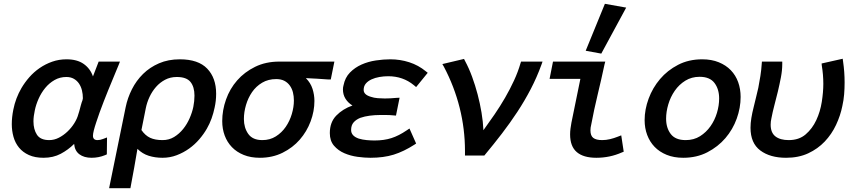

<svg xmlns="http://www.w3.org/2000/svg" viewBox="-20 -818 4463 1010"><path d="M392 -217Q393 -219 397 -233Q401 -247 405 -263Q407 -271 409.5 -278.5Q412 -286 414 -291Q416 -299 416 -301Q416 -323 411 -343Q406 -363 395.5 -378.5Q385 -394 368.5 -403.5Q352 -413 329 -413Q295 -413 267 -397Q239 -381 218 -355.5Q197 -330 183 -298.5Q169 -267 163 -237Q160 -223 158 -208.5Q156 -194 156 -180Q156 -137 174.5 -109Q193 -81 239 -81Q265 -81 289.5 -93.5Q314 -106 335 -126Q356 -146 371 -170Q386 -194 392 -217ZM469 -416 499 -494H611L604 -476Q599 -464 590.5 -443.5Q582 -423 571.5 -397.5Q561 -372 549 -343Q537 -314 526 -285Q514 -255 504 -226.5Q494 -198 486 -174Q478 -150 473.5 -132Q469 -114 469 -104Q469 -81 493 -81Q507 -81 522 -87L543 -95L542 -6L533 -2Q499 12 462 12Q422 12 397.5 -6.5Q373 -25 370 -61Q339 -30 299.5 -9Q260 12 209 12Q164 12 132 -2.5Q100 -17 80 -41.5Q60 -66 51 -98Q42 -130 42 -165Q42 -201 50 -241Q62 -302 93 -355Q110 -384 134 -411.5Q158 -439 188.5 -460Q219 -481 254.5 -493.5Q290 -506 330 -506Q386 -506 420.5 -481.5Q455 -457 469 -416Z M835 -81Q869 -81 896 -97.5Q923 -114 943.5 -139.5Q964 -165 977.5 -196Q991 -227 997 -256Q1003 -286 1003 -315Q1003 -361 982 -387Q961 -413 910 -413Q876 -413 848.5 -398.5Q821 -384 800.5 -360.5Q780 -337 766.5 -308Q753 -279 747 -249Q741 -220 735.5 -191.5Q730 -163 724 -134Q744 -105 770 -93Q796 -81 835 -81ZM641 -254Q651 -303 674 -348.5Q697 -394 732.5 -429Q768 -464 816.5 -485Q865 -506 926 -506Q1023 -506 1070 -457Q1117 -408 1117 -325Q1117 -306 1115 -288Q1113 -270 1109 -252Q1103 -223 1093 -195Q1083 -167 1068 -141Q1052 -113 1028.5 -85.5Q1005 -58 975 -36.5Q945 -15 909.5 -1.5Q874 12 835 12Q796 12 762.5 1.5Q729 -9 703 -35Q695 15 686 63.5Q677 112 668 161L666 172H554L557 157Z M1526 -289Q1526 -312 1521 -332Q1516 -352 1504.5 -368Q1493 -384 1475.5 -393Q1458 -402 1433 -402Q1391 -402 1359 -383Q1327 -364 1306 -333.5Q1285 -303 1274 -265.5Q1263 -228 1263 -192Q1263 -146 1286 -113.5Q1309 -81 1360 -81Q1400 -81 1431 -100.5Q1462 -120 1483 -150.5Q1504 -181 1515 -218Q1526 -255 1526 -289ZM1589 -407Q1614 -382 1624 -350.5Q1634 -319 1634 -287Q1634 -233 1614 -179.5Q1594 -126 1557 -83.5Q1520 -41 1466.5 -14.5Q1413 12 1347 12Q1299 12 1262 -3Q1225 -18 1200 -44Q1175 -70 1162 -105Q1149 -140 1149 -181Q1149 -238 1169 -294.5Q1189 -351 1227.5 -395Q1266 -439 1322 -466.5Q1378 -494 1449 -494H1739L1720 -400H1706Q1677 -402 1647.5 -404Q1618 -406 1589 -407Z M1834 -263Q1811 -277 1797.5 -298.5Q1784 -320 1784 -348Q1784 -359 1787 -369Q1795 -410 1821 -436.5Q1847 -463 1882 -478.5Q1917 -494 1957 -500Q1997 -506 2033 -506Q2085 -506 2133 -490.5Q2181 -475 2220 -443L2230 -435L2169 -360L2157 -370Q2100 -417 2022 -417Q1999 -417 1976 -413Q1953 -409 1934.5 -400.5Q1916 -392 1904.5 -378.5Q1893 -365 1893 -345Q1893 -320 1930 -309Q1947 -303 1967.5 -301.5Q1988 -300 2004 -300Q2033 -300 2063 -303L2082 -304L2063 -210L2050 -211Q2031 -213 2013 -213Q1995 -213 1977 -213Q1952 -213 1925 -209.5Q1898 -206 1875 -198Q1853 -189 1840 -174Q1827 -159 1827 -134Q1827 -103 1867 -89Q1887 -83 1909 -81Q1931 -79 1950 -79Q2000 -79 2039 -91.5Q2078 -104 2119 -132L2134 -142L2169 -63L2160 -57Q2104 -21 2051 -4.5Q1998 12 1928 12Q1898 12 1861 7Q1824 2 1791.5 -12Q1759 -26 1737 -51.5Q1715 -77 1715 -118Q1715 -175 1749 -210Q1783 -245 1834 -263Z M2523 -133Q2552 -173 2581.5 -216Q2611 -259 2637 -304Q2663 -349 2684 -394.5Q2705 -440 2718 -485L2721 -494H2834L2828 -477Q2804 -411 2772 -349.5Q2740 -288 2701.5 -229.5Q2663 -171 2620 -115Q2577 -59 2532 -5L2528 0H2426V-24Q2426 -139 2398 -251Q2370 -363 2315 -467L2307 -481L2421 -508L2426 -498Q2447 -459 2463.5 -414Q2480 -369 2492.5 -321.5Q2505 -274 2513 -226Q2521 -178 2523 -133Z M2889 -494H3164L3160 -479Q3143 -399 3124 -320.5Q3105 -242 3090 -162Q3088 -154 3087 -147Q3086 -140 3086 -132Q3086 -104 3101 -92.5Q3116 -81 3148 -81Q3168 -81 3189 -86Q3210 -91 3230 -99L3248 -106L3261 -20L3251 -16Q3188 12 3117 12Q3049 12 3014 -18Q2979 -48 2979 -111Q2979 -126 2981 -141.5Q2983 -157 2986 -173L3033 -403H2871ZM3061 -551 3162 -798 3274 -778 3143 -536Z M3763 -300Q3763 -349 3738.5 -381.5Q3714 -414 3660 -414Q3618 -414 3585 -393.5Q3552 -373 3529.5 -340.5Q3507 -308 3495.5 -269Q3484 -230 3484 -194Q3484 -145 3508.5 -113Q3533 -81 3587 -81Q3630 -81 3662.5 -101.5Q3695 -122 3717.5 -154Q3740 -186 3751.5 -224.5Q3763 -263 3763 -300ZM3371 -186Q3371 -242 3392 -299Q3413 -356 3452 -402Q3491 -448 3547 -477Q3603 -506 3674 -506Q3723 -506 3761 -490.5Q3799 -475 3824.5 -448.5Q3850 -422 3863 -386Q3876 -350 3876 -308Q3876 -251 3855.5 -194Q3835 -137 3796 -91.5Q3757 -46 3701 -17Q3645 12 3574 12Q3525 12 3487 -3.5Q3449 -19 3423.5 -45.5Q3398 -72 3384.5 -108Q3371 -144 3371 -186Z M4413 -509 4415 -494Q4419 -467 4421 -439.5Q4423 -412 4423 -384Q4423 -352 4420.5 -321.5Q4418 -291 4411 -260Q4401 -210 4378 -161Q4355 -112 4318.5 -73.5Q4282 -35 4231.5 -11.5Q4181 12 4115 12Q4031 12 3979.5 -26.5Q3928 -65 3928 -146Q3928 -170 3932.5 -197.5Q3937 -225 3944 -252Q3950 -279 3957 -305.5Q3964 -332 3969 -356Q3975 -387 3980 -418.5Q3985 -450 3987 -482L3988 -494H4095V-481Q4095 -448 4088 -411.5Q4081 -375 4072 -337Q4063 -300 4053.5 -264Q4044 -228 4038 -196Q4036 -188 4035 -179Q4034 -170 4034 -162Q4034 -120 4059 -100.5Q4084 -81 4129 -81Q4183 -81 4218 -111Q4253 -141 4274 -186Q4295 -231 4303 -282.5Q4311 -334 4311 -377Q4311 -401 4309 -425Q4307 -449 4303 -473L4302 -484Z"/></svg>

Font: Codetta
Style: Bold Italic
Weight: 700
Italic angle: -11°
Designer: Ulrich Proeller
Foundry: PROSA GmbH
Version: Version 2.00;September 29, 2018;FontCreator 11.5.0.2427 64-b